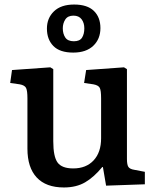

<svg xmlns="http://www.w3.org/2000/svg" viewBox="-20 -813 688 847"><path d="M262 14Q183 14 142 -30Q101 -74 101 -157V-379Q101 -413 95 -425Q89 -437 67 -441L25 -447L33 -504L202 -516L215 -508V-190Q215 -122 234 -96Q253 -70 303 -70Q360 -70 393 -105.5Q426 -141 426 -203V-379Q426 -414 420 -425.5Q414 -437 392 -441L351 -447L360 -504L527 -516L540 -508V-112Q540 -86 546.5 -76.5Q553 -67 572 -64L619 -55V0L448 6L434 -76H431Q395 -32 356 -9Q317 14 262 14ZM303 -581Q244 -581 215.5 -610Q187 -639 187 -687Q187 -733 218 -763Q249 -793 307 -793Q365 -793 394 -765Q423 -737 423 -689Q423 -641 391.5 -611Q360 -581 303 -581ZM306 -631Q332 -631 342 -647Q352 -663 352 -688Q352 -712 340 -728Q328 -744 304 -744Q279 -744 268 -727Q257 -710 257 -688Q257 -664 268 -647.5Q279 -631 306 -631Z"/></svg>

Font: Literata Medium
Style: Regular
Weight: 500
Designer: Latin by Veronika Burian and Jose Scaglione. Greek by Irene Vlachou. Cyrillic by Vera Evstafieva.
Foundry: TypeTogether
Version: Version 3.103; ttfautohint (v1.8.4.7-5d5b);gftools[0.9.29]